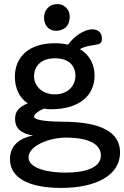

<svg xmlns="http://www.w3.org/2000/svg" viewBox="-20 -672 609 942"><path d="M250 -460C117 -460 53 -389 53 -295C53 -243 73 -193 116 -165C75 -147 54 -128 54 -89C54 -37 90 -16 142 -7C65 8 29 50 29 109C29 204 126 250 281 250C446 250 569 191 569 76C569 -71 365 -74 280 -75C187 -76 147 -86 147 -100C147 -111 172 -131 197 -139C211 -136 218 -136 231 -136C367 -136 444 -202 444 -301C444 -354 421 -402 372 -431C403 -449 446 -450 462 -455C473 -458 480 -465 480 -483C480 -516 457 -528 433 -528C392 -528 344 -494 314 -453C295 -457 274 -460 250 -460ZM305 3C391 3 475 24 475 91C475 149 403 175 301 175C217 175 120 155 120 100C120 45 218 3 305 3ZM250 -386C319 -386 350 -348 350 -301C350 -250 312 -209 249 -209C185 -209 147 -253 147 -296C147 -350 184 -386 250 -386ZM196 -587C196 -544 222 -521 255 -521C285 -521 322 -536 322 -591C322 -627 294 -652 262 -652C214 -652 196 -614 196 -587Z"/></svg>

Font: Life Savers
Style: ExtraBold
Weight: 800
Designer: Pablo Impallari, Rodrigo Fuenzalida, Brenda Gallo
Foundry: Pablo Impallari, Rodrigo Fuenzalida, Brenda Gallo
Version: Version 3.000